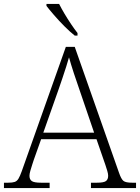

<svg xmlns="http://www.w3.org/2000/svg" viewBox="-23 -951 708 971"><path d="M-3 0V-27H18Q40 -27 51.5 -31Q63 -35 70.5 -47.5Q78 -60 87 -85L310 -714H355L579 -77Q590 -45 601.5 -36Q613 -27 646 -27H665V0H437V-27H467Q502 -27 513 -35.5Q524 -44 524 -62Q524 -72 519.5 -87Q515 -102 510 -117Q505 -132 502 -140L465 -247H185L148 -143Q145 -134 140 -118.5Q135 -103 130.5 -87.5Q126 -72 126 -62Q126 -44 137.5 -35.5Q149 -27 185 -27H228V0ZM196 -280H453L381 -491Q366 -533 350.5 -580.5Q335 -628 326 -661Q321 -642 312 -614.5Q303 -587 293 -556.5Q283 -526 274 -501ZM355 -771Q332 -789 303.5 -817.5Q275 -846 250 -875Q225 -904 212 -921V-931H276Q287 -909 303 -882Q319 -855 336.5 -829Q354 -803 369 -784V-771Z"/></svg>

Font: Noto Serif Tibetan ExtraLight
Style: Regular
Weight: 200
Designer: Monotype Design Team
Foundry: Monotype Imaging Inc.
Version: Version 2.103; ttfautohint (v1.8.4.7-5d5b)